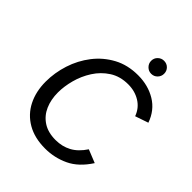

<svg xmlns="http://www.w3.org/2000/svg" viewBox="-236 -983 1129 1129"><g transform="rotate(45 328.5 -418.0)"><path d="M335 12Q247 12 185 -24Q123 -60 91 -123.5Q59 -187 59 -269Q59 -343 82.5 -416Q106 -489 152 -548.5Q198 -608 264.5 -644Q331 -680 417 -680Q501 -680 565.5 -641Q630 -602 657 -525L575 -497Q557 -547 513.5 -574Q470 -601 414 -601Q347 -601 298 -569.5Q249 -538 217 -488Q185 -438 170 -381.5Q155 -325 155 -275Q155 -216 175.5 -169Q196 -122 238 -94.5Q280 -67 343 -67Q397 -67 441 -90.5Q485 -114 520 -167L602 -134Q550 -53 481 -20.5Q412 12 335 12ZM465 -740Q443 -740 427 -756Q411 -772 411 -794Q411 -817 427 -832.5Q443 -848 465 -848Q488 -848 503.5 -832.5Q519 -817 519 -794Q519 -772 503.5 -756Q488 -740 465 -740Z"/></g></svg>

Font: Atkinson Hyperlegible Next
Style: Italic
Weight: 400
Italic angle: -12°
Designer: Elliott Scott, Megan Eiswerth, Linus Boman, Theodore Petrosky, Letters from Sweden
Foundry: Applied Design Works, Letters from Sweden
Version: Version 2.001